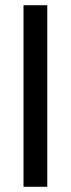

<svg xmlns="http://www.w3.org/2000/svg" viewBox="-20 -715 271 735"><path d="M70 0V-695H161V0Z"/></svg>

Font: Bricolage Grotesque 36pt
Style: Regular
Weight: 400
Designer: Mathieu Triay
Foundry: Atelier Triay
Version: Version 1.001;gftools[0.9.33.dev8+g029e19f]